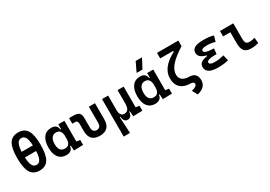

<svg xmlns="http://www.w3.org/2000/svg" viewBox="29 -1925 4629 3290"><g transform="rotate(-30 2344.0 -280.5)"><path d="M293 9.8Q171.4 9.8 116.5 -79.3Q61.5 -168.5 61.5 -366.2Q61.5 -564 116.5 -653.1Q171.4 -742.2 293 -742.2Q414.6 -742.2 469.5 -653.1Q524.4 -564 524.4 -366.2Q524.4 -168.5 469.5 -79.3Q414.6 9.8 293 9.8ZM293 -101.1Q345.7 -101.1 372.3 -151.4Q398.9 -201.7 403.8 -312H182.1Q187 -201.7 213.6 -151.4Q240.2 -101.1 293 -101.1ZM182.1 -423.3H403.8Q398.4 -532.2 371.8 -581.8Q345.2 -631.3 293 -631.3Q240.7 -631.3 214.1 -581.8Q187.5 -532.2 182.1 -423.3Z M820.3 9.8Q722.7 9.8 668.9 -58.3Q615.2 -126.5 615.2 -253.9Q615.2 -384.3 669.7 -455.8Q724.1 -527.3 823.7 -527.3Q936.5 -527.3 948.2 -423.8H961.4V-517.6H1082V-108.4L1153.3 -97.7V0L970.2 4.9L964.4 -93.8H949.2Q944.3 -42 909.9 -16.1Q875.5 9.8 820.3 9.8ZM961.4 -235.4V-282.2Q961.4 -348.1 934.6 -382.8Q907.7 -417.5 856 -417.5Q799.3 -417.5 768.3 -375Q737.3 -332.5 737.3 -253.9Q737.3 -100.1 855 -100.1Q910.2 -100.1 935.8 -134.8Q961.4 -169.4 961.4 -235.4Z M1484.4 9.8Q1281.7 9.8 1281.7 -200.2V-338.4Q1281.7 -376 1269.5 -391.4Q1257.3 -406.7 1227.1 -406.7H1174.3V-517.6H1263.7Q1340.3 -517.6 1371.3 -487.1Q1402.3 -456.5 1402.3 -380.9V-202.6Q1402.3 -102.5 1484.4 -102.5Q1565.9 -102.5 1565.9 -202.6V-517.6H1686.5V-200.2Q1686.5 9.8 1484.4 9.8Z M2031.7 9.8Q1957 9.8 1946.3 -99.6H1934.6L1952.1 224.6H1826.7V-517.6H1947.3V-224.6Q1947.3 -168.5 1969.5 -137.9Q1991.7 -107.4 2031.7 -107.4Q2082.5 -107.4 2108.2 -141.1Q2133.8 -174.8 2133.8 -253.9V-517.6H2254.4V-108.4L2325.7 -97.7V0L2142.6 4.9L2135.3 -99.6H2123.5Q2113.3 9.8 2031.7 9.8Z M2578.1 9.8Q2480.5 9.8 2426.8 -58.3Q2373 -126.5 2373 -253.9Q2373 -384.3 2427.5 -455.8Q2481.9 -527.3 2581.5 -527.3Q2694.3 -527.3 2706.1 -423.8H2719.2V-517.6H2839.8V-108.4L2911.1 -97.7V0L2728 4.9L2722.2 -93.8H2707Q2702.1 -42 2667.7 -16.1Q2633.3 9.8 2578.1 9.8ZM2719.2 -235.4V-282.2Q2719.2 -348.1 2692.4 -382.8Q2665.5 -417.5 2613.8 -417.5Q2557.1 -417.5 2526.1 -375Q2495.1 -332.5 2495.1 -253.9Q2495.1 -100.1 2612.8 -100.1Q2668 -100.1 2693.6 -134.8Q2719.2 -169.4 2719.2 -235.4ZM2564 -609.4 2651.9 -794.9H2777.3L2679.7 -609.4Z M3287.1 234.4 3231 129.4Q3340.8 104 3340.8 54.2Q3340.8 33.2 3324.7 21.5Q3308.6 9.8 3279.8 9.8Q3151.4 9.8 3081.1 -54.9Q3010.7 -119.6 3010.7 -240.2Q3010.7 -456.5 3294.4 -604.5V-622.6H3038.1V-732.4H3460V-622.6Q3288.1 -513.7 3210.4 -424.3Q3132.8 -335 3132.8 -245.1Q3132.8 -175.8 3180.2 -139.2Q3227.5 -102.5 3313.5 -102.5Q3384.8 -102.5 3423.8 -63Q3462.9 -23.4 3462.9 49.3Q3462.9 191.9 3287.1 234.4Z M3821.3 9.8Q3591.8 9.8 3591.8 -131.8Q3591.8 -235.4 3755.9 -255.4V-269.5Q3606.4 -304.7 3606.4 -403.8Q3606.4 -527.3 3829.1 -527.3Q3971.2 -527.3 4033.2 -501.5L4001.5 -392.1Q3932.6 -416.5 3839.8 -416.5Q3730.5 -416.5 3730.5 -369.6Q3730.5 -316.4 3922.9 -310.1L3911.1 -204.1H3895.5Q3715.8 -204.1 3715.8 -148.9Q3715.8 -101.1 3825.2 -101.1Q3887.7 -101.1 3928.5 -110.4Q3969.2 -119.6 4001.5 -127.9L4028.3 -13.7Q3988.3 -2.9 3936 3.4Q3883.8 9.8 3821.3 9.8Z M4474.6 9.8Q4383.3 9.8 4343.3 -39.1Q4303.2 -87.9 4303.2 -195.3V-410.2H4160.2V-517.6H4423.3V-219.7Q4423.3 -158.2 4439.9 -130.4Q4456.5 -102.5 4513.7 -102.5Q4553.7 -102.5 4614.3 -121.1L4626 -10.7Q4587.4 0 4551.5 4.9Q4515.6 9.8 4474.6 9.8Z"/></g></svg>

Font: CaskaydiaCove NF SemiBold
Style: Regular
Weight: 600
Designer: Aaron Bell
Foundry: Saja Typeworks
Version: Version 2111.001; VTT 6.35;Nerd Fonts 3.2.1